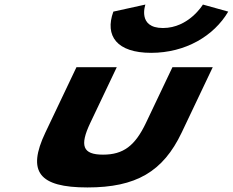

<svg xmlns="http://www.w3.org/2000/svg" viewBox="-20 -808 1022 843"><path d="M870.9 -788C870.9 -788 809.2 -685 695.5 -685C581.7 -685 618.4 -788 618.4 -788L477.7 -757C438.8 -650 493.6 -576 643.6 -576C794.1 -576 919.2 -650 982.1 -757ZM315.7 -513H492.7L376.7 -269C328.7 -168 342.8 -129 432.3 -129C521.9 -129 573.1 -168 621.1 -269L737.1 -513H914.1L777.7 -226C695.9 -54 577.1 15 363.9 15C150.7 15 97.5 -54 179.2 -226Z"/></svg>

Font: Hussar
Style: BdSuprExtOblFive
Weight: 700
Foundry: Cannot Into Space Fonts
Version: Version 2.00